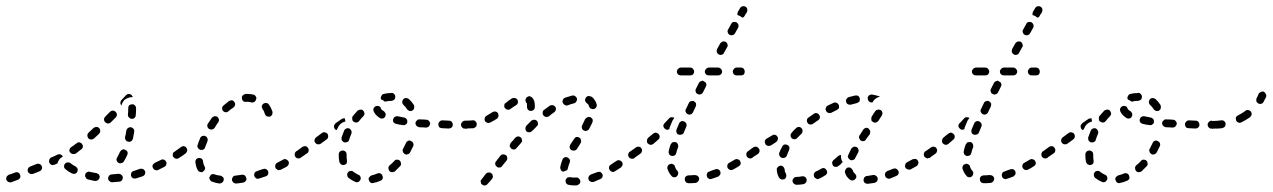

<svg xmlns="http://www.w3.org/2000/svg" viewBox="-32 -568 4050 611"><path d="M29 2Q31 0 32 -2Q33 -5 33 -7Q33 -9 32 -12Q30 -17 26 -19Q21 -21 16 -19Q4 -14 -4 -12Q-6 -11 -8 -9Q-10 -8 -11 -5Q-12 -3 -12 -1Q-13 2 -12 4Q-11 6 -9 8Q-8 10 -5 11Q-3 12 -1 12Q2 13 4 12Q12 9 25 4Q27 3 29 2ZM352 9Q354 8 356 6Q358 4 358 1Q359 -1 359 -4Q358 -9 354 -12Q350 -15 345 -15Q334 -14 324 -13Q322 -13 319 -12Q317 -11 315 -9Q314 -8 313 -5Q312 -3 312 -1Q312 5 316 8Q320 12 325 12Q336 11 348 10Q350 10 352 9ZM280 5Q284 2 285 -3Q286 -5 285 -8Q284 -10 283 -12Q282 -14 279 -15Q277 -17 275 -17Q265 -19 254 -21Q252 -22 250 -22Q247 -21 245 -20Q243 -19 241 -17Q240 -15 239 -12Q238 -7 241 -3Q243 2 248 3Q259 6 271 8Q276 8 280 5ZM429 -13Q431 -18 430 -23Q429 -25 427 -27Q426 -29 423 -30Q421 -31 419 -31Q416 -31 414 -31Q404 -27 394 -24Q389 -23 386 -18Q384 -14 385 -9Q386 -6 387 -4Q389 -3 391 -1Q393 0 396 0Q398 0 400 0Q411 -3 422 -7Q427 -9 429 -13ZM101 -30Q103 -34 101 -39Q99 -44 94 -46Q89 -48 84 -46L64 -38Q59 -36 57 -31Q55 -26 57 -21Q58 -19 60 -17Q62 -16 64 -15Q66 -14 69 -14Q71 -14 74 -15L94 -23Q99 -25 101 -30ZM207 -15Q212 -17 214 -21Q215 -24 215 -26Q216 -29 215 -31Q214 -33 212 -35Q211 -37 209 -38Q199 -43 192 -49Q188 -52 183 -51Q178 -51 175 -47Q173 -45 172 -42Q172 -40 172 -37Q172 -35 173 -33Q175 -31 177 -29Q185 -22 197 -16Q202 -14 207 -15ZM495 -40Q497 -42 497 -45Q498 -47 498 -49Q498 -52 496 -54Q494 -59 489 -60Q484 -62 480 -59Q470 -54 461 -50Q456 -47 454 -43Q452 -38 455 -33Q456 -31 458 -29Q459 -27 462 -27Q464 -26 467 -26Q469 -26 471 -27Q481 -32 491 -37Q493 -38 495 -40ZM137 -43Q135 -43 132 -43Q130 -44 128 -46Q126 -48 125 -50Q124 -52 124 -55Q124 -57 125 -60Q126 -62 127 -64Q129 -66 131 -67Q142 -71 151 -76Q155 -78 160 -77Q165 -75 168 -70Q168 -70 168 -70Q168 -70 168 -70Q167 -69 167 -69Q161 -66 157 -61Q153 -55 151 -49Q151 -48 151 -48Q146 -46 142 -44Q140 -43 137 -43ZM339 -58Q340 -53 345 -50Q347 -49 349 -48Q352 -48 354 -49Q357 -49 359 -51Q361 -52 362 -54Q368 -64 373 -75Q375 -79 374 -84Q372 -89 367 -91Q365 -92 362 -93Q360 -93 358 -92Q355 -91 353 -89Q352 -88 350 -85Q346 -76 341 -67Q338 -63 339 -58ZM543 -70Q545 -72 545 -75Q546 -77 545 -80Q545 -82 543 -84Q540 -88 535 -89Q530 -90 526 -87L523 -85Q521 -84 519 -82Q518 -80 518 -77Q517 -75 518 -72Q518 -70 520 -68Q523 -64 528 -63Q533 -62 537 -65L540 -67Q542 -68 543 -70ZM227 -93Q231 -96 232 -101Q232 -106 229 -110Q226 -114 221 -115Q216 -116 212 -112Q208 -110 205 -107Q200 -104 195 -100Q191 -98 189 -92Q188 -87 191 -83Q194 -79 199 -78Q204 -77 209 -79Q214 -83 219 -87Q223 -90 227 -93ZM368 -122Q371 -118 376 -117Q381 -116 385 -118Q389 -121 391 -126Q393 -137 395 -148Q396 -154 393 -158Q390 -162 385 -163Q382 -163 380 -163Q378 -162 376 -161Q373 -159 372 -157Q371 -155 370 -153Q369 -142 366 -132Q365 -127 368 -122ZM287 -151Q287 -156 284 -160Q280 -164 275 -164Q270 -164 266 -161Q258 -153 250 -146Q246 -142 246 -137Q246 -132 249 -128Q253 -124 258 -124Q263 -124 267 -127Q275 -135 283 -142Q287 -146 287 -151ZM340 -203Q340 -208 336 -212Q332 -216 327 -216Q322 -216 318 -212L303 -197Q299 -193 299 -188Q299 -183 303 -179Q307 -175 312 -175Q317 -175 321 -179L336 -194Q340 -198 340 -203ZM375 -203Q375 -197 379 -194Q382 -190 387 -190Q393 -189 396 -193Q400 -196 400 -202Q401 -211 401 -220V-224Q401 -226 400 -229Q399 -231 397 -233Q395 -235 393 -236Q391 -236 388 -236Q383 -236 379 -233Q376 -229 376 -224V-220Q376 -211 375 -203ZM352 -245Q352 -247 354 -249L369 -265Q373 -269 378 -269Q383 -269 387 -265Q388 -264 389 -262Q390 -261 391 -259Q389 -259 388 -259Q381 -259 375 -256Q368 -254 363 -249Q358 -243 356 -237Q355 -234 354 -232Q353 -234 352 -236Q351 -238 351 -240Q351 -243 352 -245Z M750 8Q753 4 752 -1Q751 -4 750 -6Q749 -8 747 -10Q745 -11 742 -12Q740 -12 738 -12Q727 -10 717 -9Q712 -9 709 -5Q706 0 706 5Q706 7 708 9Q709 12 711 13Q713 15 715 15Q717 16 720 16Q731 15 742 13Q747 12 750 8ZM675 13Q679 10 680 5Q680 3 680 0Q679 -2 678 -4Q676 -6 674 -7Q672 -9 669 -9Q659 -10 651 -13Q646 -15 641 -13Q637 -10 635 -5Q634 -3 634 -1Q635 2 636 4Q637 6 639 8Q641 10 643 10Q653 14 666 16Q671 16 675 13ZM818 -9Q820 -11 821 -13Q822 -16 822 -18Q822 -21 821 -23Q819 -28 814 -30Q810 -32 805 -30Q795 -27 785 -23Q783 -23 781 -21Q779 -20 778 -17Q777 -15 777 -13Q777 -10 777 -8Q779 -3 784 0Q788 2 793 0Q803 -3 814 -7Q816 -8 818 -9ZM600 -23Q602 -22 604 -21Q607 -20 609 -20Q612 -20 614 -22Q618 -24 620 -29Q622 -34 619 -38Q615 -46 614 -54Q614 -57 613 -59Q612 -61 610 -63Q608 -64 605 -65Q603 -66 601 -65Q598 -65 596 -64Q594 -63 592 -61Q591 -59 590 -56Q589 -54 590 -51Q591 -39 597 -27Q598 -25 600 -23ZM887 -46Q888 -51 886 -55Q884 -57 882 -59Q881 -60 878 -61Q876 -62 873 -62Q871 -61 869 -60Q860 -55 850 -50Q846 -48 844 -43Q843 -38 845 -33Q846 -31 848 -30Q850 -28 852 -27Q855 -26 857 -27Q860 -27 862 -28Q871 -33 881 -38Q885 -41 887 -46ZM931 -75Q932 -80 929 -84Q928 -86 926 -88Q924 -89 921 -89Q919 -90 916 -89Q914 -89 912 -87H911Q907 -84 906 -79Q905 -73 908 -69Q909 -67 911 -66Q913 -64 916 -64Q918 -64 921 -64Q923 -65 925 -66L926 -67Q930 -70 931 -75ZM564 -89Q564 -94 561 -98Q560 -100 558 -101Q555 -102 553 -103Q550 -103 548 -102Q546 -102 544 -100Q535 -94 526 -87Q522 -84 521 -79Q520 -74 523 -70Q524 -68 526 -66Q528 -65 531 -65Q533 -64 536 -65Q538 -65 540 -67Q550 -73 559 -80Q563 -84 564 -89ZM596 -102Q597 -100 598 -97Q599 -95 601 -94Q603 -92 605 -91Q608 -91 610 -91Q613 -91 615 -92Q617 -93 619 -95Q620 -97 621 -100Q624 -109 628 -118Q630 -123 628 -128Q626 -133 621 -135Q619 -136 616 -136Q614 -136 611 -135Q609 -134 607 -132Q605 -130 605 -128Q600 -117 597 -107Q596 -105 596 -102ZM628 -171Q627 -168 628 -166Q628 -163 630 -161Q631 -159 633 -158Q638 -155 643 -156Q648 -157 651 -161Q656 -170 662 -178Q665 -182 665 -187Q664 -192 660 -196Q658 -197 656 -198Q653 -198 651 -198Q648 -198 646 -196Q644 -195 642 -193Q636 -184 630 -175Q628 -173 628 -171ZM820 -239Q818 -240 816 -240Q813 -241 811 -240Q808 -239 806 -238Q802 -235 801 -230Q801 -225 804 -220Q809 -214 811 -205Q812 -203 813 -201Q815 -199 817 -198Q819 -197 822 -197Q824 -196 827 -197Q831 -198 834 -203Q836 -208 835 -213Q831 -225 824 -235Q822 -237 820 -239ZM675 -224Q674 -219 678 -215Q681 -211 686 -211Q691 -210 695 -214Q703 -221 711 -226Q715 -229 716 -234Q717 -239 714 -243Q711 -248 706 -249Q701 -249 696 -246Q688 -240 679 -232Q675 -229 675 -224ZM749 -269Q744 -268 740 -264Q737 -260 738 -255Q738 -250 742 -246Q746 -243 752 -244Q754 -244 757 -244Q762 -244 768 -242Q773 -241 778 -244Q782 -247 783 -252Q784 -254 784 -257Q783 -259 782 -261Q781 -263 779 -265Q777 -266 774 -267Q765 -269 757 -269Q753 -269 749 -269Z M1186 0Q1187 -5 1185 -9Q1184 -12 1183 -13Q1181 -15 1179 -16Q1176 -17 1174 -17Q1171 -17 1169 -16Q1160 -12 1151 -10Q1149 -9 1147 -8Q1145 -6 1143 -4Q1142 -2 1141 0Q1141 3 1142 5Q1143 10 1147 13Q1152 16 1157 14Q1168 12 1179 7Q1184 5 1186 0ZM1103 12Q1106 12 1108 11Q1111 10 1112 8Q1114 6 1115 4Q1116 2 1116 -1Q1116 -3 1115 -6Q1114 -8 1112 -10Q1110 -12 1108 -12Q1100 -16 1093 -21Q1091 -23 1089 -24Q1087 -24 1084 -24Q1082 -24 1079 -23Q1077 -22 1076 -20Q1072 -16 1073 -11Q1073 -6 1077 -2Q1087 6 1099 11Q1101 12 1103 12ZM1244 -43Q1244 -45 1244 -48Q1244 -50 1243 -53Q1242 -55 1240 -57Q1237 -60 1231 -60Q1226 -60 1223 -56Q1216 -48 1208 -42Q1207 -40 1205 -38Q1204 -36 1204 -33Q1204 -31 1205 -28Q1206 -26 1207 -24Q1209 -22 1211 -21Q1213 -20 1216 -20Q1218 -20 1221 -21Q1223 -21 1225 -23Q1233 -31 1241 -39Q1243 -41 1244 -43ZM1048 -53Q1048 -51 1050 -49Q1051 -47 1053 -45Q1055 -44 1058 -43Q1060 -43 1063 -43Q1068 -44 1071 -48Q1073 -53 1072 -58Q1071 -64 1071 -71Q1071 -74 1071 -76Q1071 -82 1068 -85Q1064 -89 1059 -89Q1054 -89 1050 -86Q1046 -82 1046 -77Q1046 -74 1046 -71Q1046 -62 1048 -53ZM949 -84Q950 -86 950 -88Q951 -91 950 -93Q950 -95 948 -97Q945 -102 940 -103Q935 -103 931 -101L912 -87Q910 -86 908 -84Q907 -82 907 -79Q906 -77 907 -74Q907 -72 909 -70Q912 -66 917 -65Q922 -64 926 -67L945 -80Q947 -81 949 -84ZM1284 -108Q1284 -110 1283 -113Q1282 -115 1280 -117Q1279 -118 1276 -119Q1272 -122 1267 -120Q1262 -118 1260 -113Q1256 -104 1251 -95Q1248 -91 1250 -86Q1251 -81 1256 -78Q1260 -75 1265 -77Q1270 -78 1273 -83Q1278 -93 1283 -103Q1284 -105 1284 -108ZM1011 -128Q1012 -130 1012 -132Q1013 -135 1012 -137Q1012 -140 1010 -142Q1009 -144 1007 -145Q1005 -146 1002 -147Q1000 -147 997 -147Q995 -146 993 -145L974 -131Q970 -128 969 -123Q968 -118 971 -114Q973 -112 975 -110Q977 -109 979 -109Q982 -108 984 -109Q987 -109 989 -111L1007 -124Q1009 -126 1011 -128ZM1056 -121Q1059 -117 1063 -115Q1068 -114 1073 -116Q1078 -118 1079 -123Q1082 -133 1086 -142Q1088 -147 1086 -152Q1084 -156 1080 -159Q1075 -161 1070 -159Q1065 -157 1063 -152Q1059 -142 1055 -131Q1054 -126 1056 -121ZM1050 -172Q1055 -177 1062 -180Q1065 -181 1067 -181Q1067 -184 1066 -187Q1066 -189 1066 -191Q1063 -192 1060 -191Q1057 -191 1055 -189L1036 -176Q1034 -174 1033 -172Q1031 -170 1031 -168Q1031 -165 1031 -163Q1032 -160 1033 -158Q1034 -157 1036 -155Q1038 -154 1039 -154Q1041 -157 1043 -161Q1045 -167 1050 -172ZM1459 -162Q1462 -166 1462 -171Q1463 -173 1462 -176Q1461 -178 1459 -180Q1457 -182 1455 -183Q1453 -183 1450 -183L1448 -184Q1443 -184 1439 -180Q1435 -176 1435 -171Q1435 -169 1436 -166Q1437 -164 1439 -162Q1441 -160 1443 -159Q1445 -159 1448 -159L1450 -158Q1455 -158 1459 -162ZM1405 -162Q1409 -166 1409 -171Q1409 -176 1406 -180Q1402 -184 1397 -184L1376 -185Q1370 -185 1367 -181Q1363 -178 1363 -172Q1363 -167 1366 -163Q1370 -160 1375 -160L1396 -159Q1401 -159 1405 -162ZM1328 -163Q1330 -163 1332 -165Q1334 -167 1335 -169Q1336 -171 1337 -174Q1337 -179 1333 -183Q1330 -187 1325 -187Q1314 -188 1304 -188Q1299 -189 1295 -185Q1291 -182 1290 -177Q1290 -174 1291 -172Q1292 -170 1293 -168Q1295 -166 1297 -165Q1299 -164 1302 -163Q1312 -163 1323 -162Q1326 -162 1328 -163ZM1255 -170Q1257 -170 1259 -172Q1261 -173 1263 -175Q1264 -177 1264 -180Q1265 -185 1262 -189Q1259 -193 1254 -194Q1243 -196 1234 -198Q1229 -199 1224 -196Q1220 -193 1219 -188Q1218 -186 1219 -184Q1219 -181 1220 -179Q1222 -177 1224 -176Q1226 -174 1228 -174Q1238 -171 1250 -170Q1252 -169 1255 -170ZM1089 -189Q1089 -184 1093 -181Q1097 -178 1103 -178Q1108 -179 1111 -183Q1117 -191 1124 -198Q1128 -202 1128 -207Q1127 -212 1124 -216Q1120 -220 1115 -219Q1110 -219 1106 -216Q1098 -207 1091 -199Q1088 -195 1089 -189ZM1186 -191Q1191 -192 1193 -196Q1195 -198 1195 -201Q1196 -203 1195 -206Q1195 -208 1193 -210Q1192 -212 1190 -214Q1182 -218 1180 -223Q1179 -226 1178 -228Q1176 -229 1174 -230Q1171 -231 1169 -231Q1166 -231 1164 -230Q1159 -228 1157 -223Q1155 -219 1157 -214Q1162 -202 1176 -193Q1180 -190 1186 -191ZM1260 -256Q1255 -256 1251 -252Q1250 -250 1249 -248Q1248 -246 1248 -243Q1248 -241 1249 -238Q1250 -236 1252 -234Q1258 -229 1263 -221Q1265 -218 1267 -217Q1268 -216 1271 -215Q1273 -214 1276 -215Q1278 -215 1280 -216Q1285 -219 1286 -224Q1287 -229 1285 -234Q1278 -245 1269 -253Q1265 -256 1260 -256ZM1182 -263Q1184 -268 1189 -269Q1200 -272 1213 -272Q1216 -273 1218 -272Q1220 -271 1222 -269Q1224 -267 1225 -265Q1226 -263 1226 -260Q1226 -255 1223 -251Q1219 -248 1214 -247Q1203 -247 1196 -245Q1195 -245 1194 -245Q1193 -245 1192 -245Q1188 -249 1182 -251Q1182 -251 1181 -251Q1181 -252 1181 -253Q1181 -253 1180 -254Q1179 -259 1182 -263Z M1536 -3Q1537 -6 1536 -8Q1536 -11 1535 -13Q1534 -15 1532 -16Q1530 -18 1528 -19Q1525 -19 1523 -19Q1520 -19 1518 -18Q1516 -17 1514 -15Q1507 -5 1501 2Q1499 4 1498 6Q1497 8 1498 11Q1498 13 1499 16Q1500 18 1502 19Q1506 23 1511 22Q1516 22 1519 18Q1526 11 1534 1Q1535 -1 1536 -3ZM1803 22Q1808 21 1812 17Q1815 14 1815 8Q1814 6 1813 4Q1812 1 1810 0Q1808 -2 1806 -3Q1804 -3 1801 -3Q1797 -3 1792 -3Q1788 -3 1784 -4Q1782 -5 1779 -4Q1777 -4 1774 -3Q1772 -2 1771 0Q1769 2 1768 4Q1767 9 1769 14Q1772 19 1777 20Q1785 22 1793 22Q1798 22 1803 22ZM1882 0Q1884 -2 1885 -4Q1886 -7 1886 -9Q1886 -12 1885 -14Q1882 -19 1878 -21Q1873 -22 1868 -20Q1858 -16 1849 -13Q1844 -11 1842 -7Q1839 -2 1841 3Q1842 5 1843 7Q1845 9 1847 10Q1849 11 1852 11Q1854 12 1857 11Q1867 7 1878 2Q1880 1 1882 0ZM1947 -39Q1949 -41 1949 -43Q1950 -46 1949 -48Q1949 -51 1947 -53Q1944 -57 1939 -58Q1934 -59 1930 -56Q1920 -50 1912 -44Q1910 -43 1908 -41Q1907 -39 1906 -36Q1906 -34 1906 -32Q1907 -29 1908 -27Q1911 -23 1916 -21Q1921 -20 1925 -23Q1934 -29 1944 -35Q1946 -37 1947 -39ZM1753 -27Q1750 -32 1751 -37Q1753 -48 1758 -60Q1759 -64 1764 -67Q1769 -69 1774 -67Q1776 -66 1778 -64Q1780 -63 1781 -60Q1782 -58 1782 -56Q1782 -53 1781 -51Q1777 -41 1775 -32Q1775 -30 1774 -29Q1773 -27 1772 -26Q1768 -25 1764 -23Q1763 -22 1762 -22Q1762 -22 1761 -22Q1761 -22 1760 -22Q1755 -23 1753 -27ZM1582 -61Q1583 -63 1582 -66Q1582 -68 1581 -71Q1580 -73 1578 -74Q1574 -77 1568 -77Q1563 -76 1560 -72L1547 -55Q1543 -51 1544 -46Q1544 -41 1549 -38Q1550 -36 1553 -35Q1555 -35 1558 -35Q1560 -35 1562 -36Q1565 -38 1566 -40L1580 -57Q1581 -59 1582 -61ZM1993 -70Q1994 -72 1994 -75Q1995 -77 1994 -80Q1994 -82 1992 -84Q1989 -88 1984 -89Q1979 -90 1975 -87L1972 -85Q1970 -84 1969 -82Q1968 -80 1967 -77Q1967 -75 1967 -73Q1968 -70 1969 -68Q1972 -64 1977 -63Q1983 -62 1987 -65L1989 -67Q1991 -68 1993 -70ZM1781 -98Q1782 -93 1787 -90Q1789 -89 1791 -89Q1794 -88 1796 -89Q1799 -89 1801 -91Q1803 -92 1804 -94L1816 -113Q1818 -117 1817 -122Q1816 -127 1812 -130Q1810 -131 1807 -132Q1805 -132 1802 -132Q1800 -131 1798 -130Q1796 -128 1795 -126L1783 -108Q1780 -103 1781 -98ZM1629 -117Q1630 -120 1629 -122Q1629 -125 1628 -127Q1627 -129 1625 -131Q1621 -134 1616 -134Q1611 -133 1607 -129Q1601 -121 1593 -113Q1592 -111 1591 -108Q1590 -106 1590 -104Q1590 -101 1592 -99Q1593 -97 1595 -95Q1599 -92 1604 -92Q1609 -93 1612 -97Q1619 -105 1626 -113Q1628 -115 1629 -117ZM1680 -174Q1680 -180 1677 -183Q1673 -187 1668 -187Q1663 -187 1659 -184Q1651 -176 1643 -168Q1640 -164 1640 -159Q1640 -154 1643 -150Q1647 -147 1652 -147Q1657 -147 1661 -151Q1669 -158 1676 -166Q1680 -169 1680 -174ZM1820 -160Q1821 -155 1826 -153Q1830 -150 1835 -152Q1840 -153 1843 -158Q1849 -169 1853 -178Q1855 -183 1854 -188Q1852 -192 1847 -195Q1842 -197 1838 -195Q1833 -193 1830 -189Q1826 -180 1821 -170Q1818 -165 1820 -160ZM1479 -162Q1481 -163 1483 -165Q1484 -167 1485 -170Q1485 -172 1485 -175Q1484 -180 1480 -183Q1476 -186 1471 -185Q1461 -184 1450 -184Q1445 -184 1441 -180Q1438 -176 1438 -171Q1438 -166 1441 -162Q1445 -159 1450 -159Q1462 -159 1475 -160Q1477 -161 1479 -162ZM1552 -193Q1554 -195 1554 -198Q1555 -200 1554 -203Q1554 -205 1553 -207Q1550 -212 1545 -213Q1540 -214 1535 -211Q1526 -205 1517 -200Q1515 -199 1513 -197Q1511 -195 1511 -193Q1510 -191 1510 -188Q1510 -186 1511 -183Q1514 -179 1519 -177Q1524 -176 1528 -178Q1538 -183 1549 -190Q1551 -191 1552 -193ZM1737 -219Q1738 -224 1735 -228Q1734 -230 1732 -231Q1730 -233 1727 -233Q1725 -234 1722 -233Q1720 -233 1718 -232Q1709 -225 1699 -218Q1695 -215 1695 -210Q1694 -205 1697 -201Q1700 -197 1705 -196Q1710 -195 1715 -198Q1723 -205 1732 -211Q1736 -214 1737 -219ZM1645 -233Q1645 -230 1645 -228Q1645 -223 1648 -219Q1652 -215 1657 -215Q1662 -215 1666 -218Q1670 -222 1670 -227Q1670 -230 1670 -233Q1670 -248 1662 -257Q1660 -259 1658 -260Q1656 -261 1653 -262Q1651 -262 1649 -261Q1646 -260 1644 -258Q1641 -255 1640 -250Q1640 -245 1643 -241Q1644 -240 1645 -238Q1645 -236 1645 -233ZM1616 -241Q1617 -246 1615 -250Q1612 -255 1607 -256Q1602 -257 1597 -255Q1589 -250 1578 -241Q1576 -240 1574 -238Q1573 -236 1573 -233Q1572 -231 1573 -228Q1573 -226 1575 -224Q1578 -220 1583 -219Q1588 -218 1592 -221Q1603 -229 1610 -233Q1615 -236 1616 -241ZM1847 -223Q1852 -220 1857 -221Q1859 -221 1861 -222Q1863 -224 1865 -226Q1866 -228 1867 -230Q1867 -233 1867 -235Q1865 -244 1860 -250Q1856 -257 1849 -261Q1846 -262 1844 -262Q1842 -263 1839 -262Q1837 -262 1835 -260Q1833 -259 1832 -256Q1829 -252 1830 -247Q1832 -242 1836 -239Q1841 -236 1842 -231Q1843 -226 1847 -223ZM1799 -241Q1801 -243 1802 -245Q1803 -247 1804 -249Q1804 -252 1804 -254Q1803 -259 1798 -262Q1794 -265 1789 -264Q1778 -261 1766 -257Q1761 -255 1759 -250Q1757 -245 1759 -241Q1761 -236 1765 -234Q1770 -231 1775 -233Q1785 -237 1794 -239Q1797 -240 1799 -241Z M2182 14Q2187 13 2190 9Q2193 5 2193 0Q2192 -2 2191 -5Q2190 -7 2188 -8Q2186 -10 2184 -10Q2181 -11 2179 -11Q2171 -10 2164 -10Q2162 -10 2160 -10Q2155 -10 2151 -7Q2147 -3 2147 2Q2147 4 2148 7Q2149 9 2150 11Q2152 13 2154 14Q2157 15 2159 15Q2162 15 2164 15Q2173 15 2182 14ZM2257 -9Q2259 -11 2260 -13Q2261 -15 2261 -18Q2261 -20 2260 -23Q2258 -27 2254 -29Q2249 -31 2244 -29Q2234 -26 2225 -22Q2220 -21 2218 -16Q2216 -11 2218 -6Q2218 -4 2220 -2Q2222 0 2224 1Q2226 2 2229 2Q2231 2 2233 1Q2243 -2 2253 -6Q2256 -7 2257 -9ZM2113 -4Q2118 -3 2122 -7Q2124 -9 2125 -11Q2126 -13 2126 -16Q2127 -18 2126 -20Q2125 -23 2123 -25Q2118 -30 2116 -38Q2115 -43 2110 -45Q2106 -48 2101 -46Q2098 -45 2096 -44Q2094 -42 2093 -40Q2092 -38 2092 -36Q2091 -33 2092 -31Q2096 -18 2105 -8Q2108 -4 2113 -4ZM2325 -46Q2326 -51 2323 -56Q2322 -58 2320 -59Q2318 -61 2316 -61Q2313 -62 2311 -62Q2309 -61 2306 -60Q2298 -55 2289 -50Q2284 -48 2283 -43Q2281 -38 2284 -33Q2285 -31 2287 -30Q2289 -28 2291 -27Q2293 -27 2296 -27Q2298 -27 2300 -28Q2310 -33 2319 -39Q2323 -41 2325 -46ZM2367 -70Q2368 -72 2368 -75Q2369 -77 2368 -80Q2368 -82 2366 -84Q2363 -88 2358 -89Q2353 -90 2349 -87H2348Q2346 -85 2345 -83Q2344 -81 2343 -79Q2343 -76 2343 -74Q2344 -71 2345 -69Q2348 -65 2353 -64Q2358 -63 2363 -66V-67Q2365 -68 2367 -70ZM2011 -87Q2012 -92 2009 -96Q2006 -101 2001 -101Q1996 -102 1992 -99Q1983 -93 1975 -87Q1971 -84 1970 -79Q1969 -74 1972 -70Q1975 -66 1980 -65Q1985 -64 1989 -67Q1998 -73 2006 -79Q2010 -82 2011 -87ZM2097 -78Q2100 -73 2105 -72Q2107 -71 2110 -72Q2112 -72 2114 -73Q2116 -74 2118 -76Q2119 -78 2120 -81Q2122 -90 2126 -100Q2127 -105 2125 -109Q2123 -114 2118 -116Q2116 -116 2113 -116Q2111 -116 2108 -115Q2106 -114 2105 -112Q2103 -110 2102 -108Q2098 -97 2096 -87Q2095 -82 2097 -78ZM2067 -132Q2068 -137 2064 -141Q2063 -143 2060 -144Q2058 -145 2056 -146Q2053 -146 2051 -145Q2049 -144 2047 -143Q2039 -136 2031 -130Q2027 -126 2027 -121Q2026 -116 2029 -112Q2033 -108 2038 -107Q2043 -107 2047 -110Q2055 -117 2063 -124Q2067 -127 2067 -132ZM2120 -151Q2120 -149 2121 -146Q2122 -144 2123 -142Q2125 -141 2127 -140Q2132 -138 2137 -140Q2142 -141 2144 -146Q2148 -155 2152 -165Q2154 -170 2152 -175Q2150 -179 2146 -181Q2141 -184 2136 -182Q2131 -180 2129 -175Q2125 -165 2121 -156Q2120 -154 2120 -151ZM2114 -193Q2110 -195 2105 -195Q2100 -195 2097 -191Q2090 -184 2083 -176Q2081 -175 2080 -172Q2079 -170 2079 -168Q2079 -165 2080 -163Q2081 -161 2083 -159Q2086 -156 2090 -155Q2094 -155 2098 -157Q2098 -161 2100 -165Q2104 -174 2108 -184Q2111 -189 2114 -193ZM2150 -212Q2152 -207 2156 -205Q2161 -202 2166 -204Q2171 -206 2173 -210L2182 -229Q2184 -234 2183 -239Q2181 -243 2176 -246Q2172 -248 2167 -246Q2162 -245 2160 -240L2151 -221Q2148 -217 2150 -212ZM2182 -276Q2183 -271 2188 -269Q2190 -268 2193 -267Q2195 -267 2198 -268Q2200 -269 2202 -270Q2204 -272 2205 -274L2214 -292Q2216 -296 2216 -300Q2215 -304 2212 -307Q2212 -307 2211 -307Q2208 -309 2205 -311Q2203 -311 2202 -311Q2201 -310 2200 -310Q2197 -309 2195 -308Q2193 -306 2192 -304L2183 -286Q2180 -281 2182 -276ZM2173 -331Q2177 -335 2177 -340Q2177 -345 2173 -349Q2170 -353 2164 -353H2135Q2130 -353 2126 -349Q2122 -345 2122 -340Q2122 -335 2126 -331Q2130 -328 2135 -328H2164Q2170 -328 2173 -331ZM2262 -331Q2266 -335 2266 -340Q2266 -345 2262 -349Q2258 -353 2253 -353H2224Q2219 -353 2215 -349Q2211 -345 2211 -340Q2211 -335 2215 -331Q2219 -328 2224 -328H2253Q2258 -328 2262 -331ZM2335 -331Q2338 -335 2338 -340Q2338 -345 2335 -349Q2331 -353 2326 -353H2312Q2307 -353 2304 -349Q2300 -345 2300 -340Q2300 -335 2304 -331Q2307 -328 2312 -328H2326Q2331 -328 2335 -331ZM2249 -402Q2251 -397 2255 -395Q2260 -392 2265 -394Q2270 -395 2272 -400L2282 -418Q2285 -422 2283 -427Q2282 -432 2277 -435Q2273 -437 2268 -436Q2263 -434 2260 -430L2250 -412Q2248 -407 2249 -402ZM2284 -465Q2285 -460 2290 -457Q2294 -455 2299 -456Q2304 -457 2307 -462L2317 -480Q2319 -484 2318 -489Q2316 -494 2312 -497Q2307 -499 2302 -498Q2297 -497 2295 -492L2285 -474Q2282 -470 2284 -465ZM2316 -530 2323 -542Q2324 -544 2326 -546Q2328 -547 2331 -548Q2333 -549 2336 -548Q2338 -548 2340 -547Q2345 -544 2346 -539Q2347 -534 2345 -530L2342 -524Q2342 -524 2342 -524Q2341 -524 2341 -524L2338 -518Q2337 -516 2335 -514Q2333 -512 2330 -512Q2330 -512 2330 -512Q2330 -512 2330 -512Q2327 -514 2323 -517Q2319 -519 2315 -520Q2314 -522 2315 -525Q2315 -528 2316 -530Z M2533 12Q2536 8 2535 3Q2535 1 2533 -1Q2532 -4 2530 -5Q2528 -6 2525 -7Q2523 -7 2521 -7Q2511 -5 2503 -5Q2497 -5 2494 -1Q2490 2 2490 8Q2490 10 2491 12Q2492 15 2494 16Q2496 18 2498 19Q2501 20 2503 20Q2514 20 2525 18Q2530 17 2533 12ZM2755 12Q2757 11 2759 9Q2760 7 2761 4Q2761 2 2761 -1Q2760 -6 2755 -9Q2751 -12 2746 -11Q2736 -9 2728 -8Q2725 -8 2723 -7Q2721 -6 2719 -4Q2717 -2 2717 0Q2716 3 2716 5Q2716 10 2720 14Q2724 17 2729 17Q2739 16 2751 14Q2753 13 2755 12ZM2673 4Q2677 7 2682 6Q2687 6 2690 1Q2692 0 2693 -3Q2693 -5 2693 -8Q2693 -10 2691 -12Q2690 -15 2688 -16Q2683 -20 2682 -26Q2681 -28 2679 -30Q2678 -32 2676 -33Q2674 -35 2671 -35Q2669 -35 2666 -35Q2661 -33 2659 -29Q2656 -24 2657 -19Q2659 -12 2663 -6Q2667 -1 2673 4ZM2451 1Q2453 2 2455 3Q2457 4 2460 3Q2462 3 2465 2Q2469 -1 2470 -6Q2471 -11 2469 -16Q2465 -21 2465 -29Q2464 -34 2460 -38Q2457 -41 2451 -41Q2449 -40 2447 -39Q2444 -38 2443 -36Q2441 -34 2440 -32Q2440 -30 2440 -27Q2441 -13 2447 -3Q2449 0 2451 1ZM2600 -17Q2601 -22 2598 -27Q2596 -31 2591 -33Q2586 -34 2581 -31Q2573 -26 2564 -22Q2560 -20 2558 -15Q2557 -10 2559 -5Q2560 -3 2562 -2Q2564 0 2566 1Q2568 2 2571 2Q2573 1 2576 0Q2585 -4 2594 -10Q2598 -12 2600 -17ZM2827 -14Q2829 -19 2827 -24Q2826 -26 2824 -28Q2822 -30 2820 -31Q2818 -32 2815 -32Q2813 -32 2810 -31Q2801 -27 2792 -24Q2790 -23 2788 -21Q2786 -20 2785 -17Q2784 -15 2784 -13Q2784 -10 2785 -8Q2786 -3 2791 -1Q2796 2 2801 0Q2810 -4 2820 -8Q2825 -10 2827 -14ZM2890 -47Q2892 -52 2889 -56Q2887 -61 2882 -62Q2877 -63 2872 -61Q2863 -56 2855 -52Q2853 -50 2851 -49Q2849 -47 2849 -44Q2848 -42 2848 -39Q2848 -37 2849 -35Q2852 -30 2857 -29Q2862 -27 2866 -29Q2875 -34 2884 -39Q2889 -42 2890 -47ZM2627 -37Q2622 -37 2619 -41Q2617 -43 2617 -46Q2616 -48 2616 -51Q2616 -53 2618 -55Q2619 -58 2621 -59Q2628 -65 2636 -72Q2637 -73 2640 -74Q2642 -75 2644 -75Q2644 -74 2644 -73Q2644 -65 2646 -59Q2648 -55 2650 -52Q2649 -51 2648 -51Q2645 -48 2642 -44Q2639 -42 2636 -40Q2632 -36 2627 -37ZM2667 -66Q2669 -62 2674 -59Q2676 -58 2679 -58Q2681 -58 2683 -59Q2686 -60 2688 -62Q2689 -63 2690 -66Q2694 -74 2699 -83Q2700 -85 2700 -87Q2701 -90 2700 -92Q2699 -95 2698 -97Q2696 -99 2694 -100Q2689 -102 2685 -101Q2680 -99 2677 -95Q2672 -85 2668 -76Q2665 -71 2667 -66ZM2933 -75Q2934 -80 2931 -84Q2930 -86 2928 -88Q2926 -89 2923 -89Q2921 -90 2918 -89Q2916 -89 2914 -87H2913Q2909 -84 2908 -79Q2907 -74 2910 -69Q2912 -67 2914 -66Q2916 -65 2918 -64Q2921 -64 2923 -65Q2926 -65 2928 -66V-67Q2932 -70 2933 -75ZM2369 -71 2380 -78Q2384 -81 2385 -86Q2386 -91 2383 -95Q2380 -100 2375 -101Q2370 -102 2365 -99L2354 -91L2349 -87Q2347 -86 2345 -84Q2344 -82 2344 -79Q2343 -77 2344 -74Q2344 -72 2346 -70Q2347 -68 2349 -66Q2351 -65 2354 -65Q2356 -64 2359 -65Q2361 -65 2363 -67ZM2449 -72Q2451 -67 2456 -66Q2460 -64 2465 -66Q2470 -68 2472 -73Q2475 -82 2479 -90Q2481 -95 2480 -100Q2478 -105 2473 -107Q2469 -109 2464 -108Q2459 -106 2457 -101Q2452 -92 2448 -82Q2446 -77 2449 -72ZM2443 -124Q2445 -129 2442 -133Q2439 -138 2434 -139Q2429 -140 2425 -137L2408 -127Q2403 -124 2402 -119Q2401 -114 2404 -109Q2405 -107 2407 -106Q2409 -104 2412 -104Q2414 -103 2416 -104Q2419 -104 2421 -105L2438 -116Q2442 -119 2443 -124ZM2702 -134Q2701 -131 2702 -129Q2702 -127 2704 -125Q2705 -122 2707 -121Q2711 -118 2717 -119Q2722 -120 2724 -125L2736 -141Q2737 -144 2737 -146Q2738 -148 2737 -151Q2737 -153 2735 -155Q2734 -157 2732 -159Q2728 -162 2723 -161Q2717 -159 2715 -155L2704 -138Q2702 -136 2702 -134ZM2484 -136Q2484 -131 2488 -128Q2492 -124 2497 -125Q2502 -125 2505 -129Q2512 -136 2519 -143Q2522 -146 2522 -152Q2522 -157 2519 -160Q2515 -164 2510 -164Q2505 -164 2501 -160Q2493 -153 2487 -145Q2483 -141 2484 -136ZM2536 -186Q2535 -181 2538 -177Q2541 -172 2546 -172Q2551 -171 2555 -174Q2563 -180 2571 -185Q2576 -188 2577 -193Q2578 -198 2575 -202Q2572 -207 2567 -208Q2562 -209 2558 -206Q2549 -200 2541 -194Q2536 -191 2536 -186ZM2741 -192Q2740 -190 2741 -187Q2741 -185 2742 -183Q2744 -181 2746 -180Q2750 -177 2755 -178Q2760 -179 2763 -183Q2769 -192 2774 -200Q2777 -205 2776 -210Q2775 -215 2770 -218Q2766 -220 2761 -219Q2756 -218 2753 -214Q2748 -206 2742 -197Q2741 -195 2741 -192ZM2598 -229Q2597 -227 2596 -224Q2595 -222 2595 -220Q2596 -217 2597 -215Q2599 -210 2604 -209Q2609 -207 2613 -209Q2622 -214 2631 -218Q2633 -219 2635 -221Q2637 -222 2638 -225Q2638 -227 2638 -230Q2638 -232 2637 -234Q2635 -239 2630 -241Q2625 -243 2621 -241Q2611 -236 2602 -232Q2600 -231 2598 -229ZM2665 -257Q2663 -255 2662 -253Q2660 -251 2660 -248Q2660 -246 2661 -243Q2662 -238 2667 -236Q2671 -234 2676 -235Q2686 -238 2695 -240Q2697 -241 2699 -242Q2701 -243 2703 -245Q2704 -248 2704 -250Q2705 -252 2704 -255Q2703 -260 2699 -263Q2694 -265 2689 -264Q2680 -262 2669 -259Q2667 -258 2665 -257ZM2735 -244Q2733 -245 2732 -247Q2730 -249 2730 -252Q2729 -254 2729 -257Q2730 -262 2734 -265Q2739 -268 2744 -267Q2755 -265 2765 -262Q2766 -261 2767 -261Q2768 -261 2768 -260Q2767 -260 2766 -260Q2759 -258 2753 -253Q2748 -249 2745 -243Q2744 -242 2744 -242Q2742 -242 2740 -242Q2737 -243 2735 -244Z M3121 14Q3126 13 3129 9Q3132 5 3132 0Q3131 -2 3130 -5Q3129 -7 3127 -8Q3125 -10 3123 -10Q3120 -11 3118 -11Q3110 -10 3103 -10Q3101 -10 3099 -10Q3094 -10 3090 -7Q3086 -3 3086 2Q3086 4 3087 7Q3088 9 3089 11Q3091 13 3093 14Q3096 15 3098 15Q3101 15 3103 15Q3112 15 3121 14ZM3196 -9Q3198 -11 3199 -13Q3200 -15 3200 -18Q3200 -20 3199 -23Q3197 -27 3193 -29Q3188 -31 3183 -29Q3173 -26 3164 -22Q3159 -21 3157 -16Q3155 -11 3157 -6Q3157 -4 3159 -2Q3161 0 3163 1Q3165 2 3168 2Q3170 2 3172 1Q3182 -2 3192 -6Q3195 -7 3196 -9ZM3052 -4Q3057 -3 3061 -7Q3063 -9 3064 -11Q3065 -13 3065 -16Q3066 -18 3065 -20Q3064 -23 3062 -25Q3057 -30 3055 -38Q3054 -43 3049 -45Q3045 -48 3040 -46Q3037 -45 3035 -44Q3033 -42 3032 -40Q3031 -38 3031 -36Q3030 -33 3031 -31Q3035 -18 3044 -8Q3047 -4 3052 -4ZM3264 -46Q3265 -51 3262 -56Q3261 -58 3259 -59Q3257 -61 3255 -61Q3252 -62 3250 -62Q3248 -61 3245 -60Q3237 -55 3228 -50Q3223 -48 3222 -43Q3220 -38 3223 -33Q3224 -31 3226 -30Q3228 -28 3230 -27Q3232 -27 3235 -27Q3237 -27 3239 -28Q3249 -33 3258 -39Q3262 -41 3264 -46ZM3306 -70Q3307 -72 3307 -75Q3308 -77 3307 -80Q3307 -82 3305 -84Q3302 -88 3297 -89Q3292 -90 3288 -87H3287Q3285 -85 3284 -83Q3283 -81 3282 -79Q3282 -76 3282 -74Q3283 -71 3284 -69Q3287 -65 3292 -64Q3297 -63 3302 -66V-67Q3304 -68 3306 -70ZM2950 -87Q2951 -92 2948 -96Q2945 -101 2940 -101Q2935 -102 2931 -99Q2922 -93 2914 -87Q2910 -84 2909 -79Q2908 -74 2911 -70Q2914 -66 2919 -65Q2924 -64 2928 -67Q2937 -73 2945 -79Q2949 -82 2950 -87ZM3036 -78Q3039 -73 3044 -72Q3046 -71 3049 -72Q3051 -72 3053 -73Q3055 -74 3057 -76Q3058 -78 3059 -81Q3061 -90 3065 -100Q3066 -105 3064 -109Q3062 -114 3057 -116Q3055 -116 3052 -116Q3050 -116 3047 -115Q3045 -114 3044 -112Q3042 -110 3041 -108Q3037 -97 3035 -87Q3034 -82 3036 -78ZM3006 -132Q3007 -137 3003 -141Q3002 -143 2999 -144Q2997 -145 2995 -146Q2992 -146 2990 -145Q2988 -144 2986 -143Q2978 -136 2970 -130Q2966 -126 2966 -121Q2965 -116 2968 -112Q2972 -108 2977 -107Q2982 -107 2986 -110Q2994 -117 3002 -124Q3006 -127 3006 -132ZM3059 -151Q3059 -149 3060 -146Q3061 -144 3062 -142Q3064 -141 3066 -140Q3071 -138 3076 -140Q3081 -141 3083 -146Q3087 -155 3091 -165Q3093 -170 3091 -175Q3089 -179 3085 -181Q3080 -184 3075 -182Q3070 -180 3068 -175Q3064 -165 3060 -156Q3059 -154 3059 -151ZM3053 -193Q3049 -195 3044 -195Q3039 -195 3036 -191Q3029 -184 3022 -176Q3020 -175 3019 -172Q3018 -170 3018 -168Q3018 -165 3019 -163Q3020 -161 3022 -159Q3025 -156 3029 -155Q3033 -155 3037 -157Q3037 -161 3039 -165Q3043 -174 3047 -184Q3050 -189 3053 -193ZM3089 -212Q3091 -207 3095 -205Q3100 -202 3105 -204Q3110 -206 3112 -210L3121 -229Q3123 -234 3122 -239Q3120 -243 3115 -246Q3111 -248 3106 -246Q3101 -245 3099 -240L3090 -221Q3087 -217 3089 -212ZM3121 -276Q3122 -271 3127 -269Q3129 -268 3132 -267Q3134 -267 3137 -268Q3139 -269 3141 -270Q3143 -272 3144 -274L3153 -292Q3155 -296 3155 -300Q3154 -304 3151 -307Q3151 -307 3150 -307Q3147 -309 3144 -311Q3142 -311 3141 -311Q3140 -310 3139 -310Q3136 -309 3134 -308Q3132 -306 3131 -304L3122 -286Q3119 -281 3121 -276ZM3112 -331Q3116 -335 3116 -340Q3116 -345 3112 -349Q3109 -353 3103 -353H3074Q3069 -353 3065 -349Q3061 -345 3061 -340Q3061 -335 3065 -331Q3069 -328 3074 -328H3103Q3109 -328 3112 -331ZM3201 -331Q3205 -335 3205 -340Q3205 -345 3201 -349Q3197 -353 3192 -353H3163Q3158 -353 3154 -349Q3150 -345 3150 -340Q3150 -335 3154 -331Q3158 -328 3163 -328H3192Q3197 -328 3201 -331ZM3274 -331Q3277 -335 3277 -340Q3277 -345 3274 -349Q3270 -353 3265 -353H3251Q3246 -353 3243 -349Q3239 -345 3239 -340Q3239 -335 3243 -331Q3246 -328 3251 -328H3265Q3270 -328 3274 -331ZM3188 -402Q3190 -397 3194 -395Q3199 -392 3204 -394Q3209 -395 3211 -400L3221 -418Q3224 -422 3222 -427Q3221 -432 3216 -435Q3212 -437 3207 -436Q3202 -434 3199 -430L3189 -412Q3187 -407 3188 -402ZM3223 -465Q3224 -460 3229 -457Q3233 -455 3238 -456Q3243 -457 3246 -462L3256 -480Q3258 -484 3257 -489Q3255 -494 3251 -497Q3246 -499 3241 -498Q3236 -497 3234 -492L3224 -474Q3221 -470 3223 -465ZM3255 -530 3262 -542Q3263 -544 3265 -546Q3267 -547 3270 -548Q3272 -549 3275 -548Q3277 -548 3279 -547Q3284 -544 3285 -539Q3286 -534 3284 -530L3281 -524Q3281 -524 3281 -524Q3280 -524 3280 -524L3277 -518Q3276 -516 3274 -514Q3272 -512 3269 -512Q3269 -512 3269 -512Q3269 -512 3269 -512Q3266 -514 3262 -517Q3258 -519 3254 -520Q3253 -522 3254 -525Q3254 -528 3255 -530Z M3562 0Q3563 -5 3561 -9Q3560 -12 3559 -13Q3557 -15 3555 -16Q3552 -17 3550 -17Q3547 -17 3545 -16Q3536 -12 3527 -10Q3525 -9 3523 -8Q3521 -6 3519 -4Q3518 -2 3517 0Q3517 3 3518 5Q3519 10 3523 13Q3528 16 3533 14Q3544 12 3555 7Q3560 5 3562 0ZM3479 12Q3482 12 3484 11Q3487 10 3488 8Q3490 6 3491 4Q3492 2 3492 -1Q3492 -3 3491 -6Q3490 -8 3488 -10Q3486 -12 3484 -12Q3476 -16 3469 -21Q3467 -23 3465 -24Q3463 -24 3460 -24Q3458 -24 3455 -23Q3453 -22 3452 -20Q3448 -16 3449 -11Q3449 -6 3453 -2Q3463 6 3475 11Q3477 12 3479 12ZM3620 -43Q3620 -45 3620 -48Q3620 -50 3619 -53Q3618 -55 3616 -57Q3613 -60 3607 -60Q3602 -60 3599 -56Q3592 -48 3584 -42Q3583 -40 3581 -38Q3580 -36 3580 -33Q3580 -31 3581 -28Q3582 -26 3583 -24Q3585 -22 3587 -21Q3589 -20 3592 -20Q3594 -20 3597 -21Q3599 -21 3601 -23Q3609 -31 3617 -39Q3619 -41 3620 -43ZM3424 -53Q3424 -51 3426 -49Q3427 -47 3429 -45Q3431 -44 3434 -43Q3436 -43 3439 -43Q3444 -44 3447 -48Q3449 -53 3448 -58Q3447 -64 3447 -71Q3447 -74 3447 -76Q3447 -82 3444 -85Q3440 -89 3435 -89Q3430 -89 3426 -86Q3422 -82 3422 -77Q3422 -74 3422 -71Q3422 -62 3424 -53ZM3325 -84Q3326 -86 3326 -88Q3327 -91 3326 -93Q3326 -95 3324 -97Q3321 -102 3316 -103Q3311 -103 3307 -101L3288 -87Q3286 -86 3284 -84Q3283 -82 3283 -79Q3282 -77 3283 -74Q3283 -72 3285 -70Q3288 -66 3293 -65Q3298 -64 3302 -67L3321 -80Q3323 -81 3325 -84ZM3660 -108Q3660 -110 3659 -113Q3658 -115 3656 -117Q3655 -118 3652 -119Q3648 -122 3643 -120Q3638 -118 3636 -113Q3632 -104 3627 -95Q3624 -91 3626 -86Q3627 -81 3632 -78Q3636 -75 3641 -77Q3646 -78 3649 -83Q3654 -93 3659 -103Q3660 -105 3660 -108ZM3387 -128Q3388 -130 3388 -132Q3389 -135 3388 -137Q3388 -140 3386 -142Q3385 -144 3383 -145Q3381 -146 3378 -147Q3376 -147 3373 -147Q3371 -146 3369 -145L3350 -131Q3346 -128 3345 -123Q3344 -118 3347 -114Q3349 -112 3351 -110Q3353 -109 3355 -109Q3358 -108 3360 -109Q3363 -109 3365 -111L3383 -124Q3385 -126 3387 -128ZM3432 -121Q3435 -117 3439 -115Q3444 -114 3449 -116Q3454 -118 3455 -123Q3458 -133 3462 -142Q3464 -147 3462 -152Q3460 -156 3456 -159Q3451 -161 3446 -159Q3441 -157 3439 -152Q3435 -142 3431 -131Q3430 -126 3432 -121ZM3426 -172Q3431 -177 3438 -180Q3441 -181 3443 -181Q3443 -184 3442 -187Q3442 -189 3442 -191Q3439 -192 3436 -191Q3433 -191 3431 -189L3412 -176Q3410 -174 3409 -172Q3407 -170 3407 -168Q3407 -165 3407 -163Q3408 -160 3409 -158Q3410 -157 3412 -155Q3414 -154 3415 -154Q3417 -157 3419 -161Q3421 -167 3426 -172ZM3835 -162Q3838 -166 3838 -171Q3839 -173 3838 -176Q3837 -178 3835 -180Q3833 -182 3831 -183Q3829 -183 3826 -183L3824 -184Q3819 -184 3815 -180Q3811 -176 3811 -171Q3811 -169 3812 -166Q3813 -164 3815 -162Q3817 -160 3819 -159Q3821 -159 3824 -159L3826 -158Q3831 -158 3835 -162ZM3781 -162Q3785 -166 3785 -171Q3785 -176 3782 -180Q3778 -184 3773 -184L3752 -185Q3746 -185 3743 -181Q3739 -178 3739 -172Q3739 -167 3742 -163Q3746 -160 3751 -160L3772 -159Q3777 -159 3781 -162ZM3704 -163Q3706 -163 3708 -165Q3710 -167 3711 -169Q3712 -171 3713 -174Q3713 -179 3709 -183Q3706 -187 3701 -187Q3690 -188 3680 -188Q3675 -189 3671 -185Q3667 -182 3666 -177Q3666 -174 3667 -172Q3668 -170 3669 -168Q3671 -166 3673 -165Q3675 -164 3678 -163Q3688 -163 3699 -162Q3702 -162 3704 -163ZM3631 -170Q3633 -170 3635 -172Q3637 -173 3639 -175Q3640 -177 3640 -180Q3641 -185 3638 -189Q3635 -193 3630 -194Q3619 -196 3610 -198Q3605 -199 3600 -196Q3596 -193 3595 -188Q3594 -186 3595 -184Q3595 -181 3596 -179Q3598 -177 3600 -176Q3602 -174 3604 -174Q3614 -171 3626 -170Q3628 -169 3631 -170ZM3465 -189Q3465 -184 3469 -181Q3473 -178 3479 -178Q3484 -179 3487 -183Q3493 -191 3500 -198Q3504 -202 3504 -207Q3503 -212 3500 -216Q3496 -220 3491 -219Q3486 -219 3482 -216Q3474 -207 3467 -199Q3464 -195 3465 -189ZM3562 -191Q3567 -192 3569 -196Q3571 -198 3571 -201Q3572 -203 3571 -206Q3571 -208 3569 -210Q3568 -212 3566 -214Q3558 -218 3556 -223Q3555 -226 3554 -228Q3552 -229 3550 -230Q3547 -231 3545 -231Q3542 -231 3540 -230Q3535 -228 3533 -223Q3531 -219 3533 -214Q3538 -202 3552 -193Q3556 -190 3562 -191ZM3636 -256Q3631 -256 3627 -252Q3626 -250 3625 -248Q3624 -246 3624 -243Q3624 -241 3625 -238Q3626 -236 3628 -234Q3634 -229 3639 -221Q3641 -218 3643 -217Q3644 -216 3647 -215Q3649 -214 3652 -215Q3654 -215 3656 -216Q3661 -219 3662 -224Q3663 -229 3661 -234Q3654 -245 3645 -253Q3641 -256 3636 -256ZM3558 -263Q3560 -268 3565 -269Q3576 -272 3589 -272Q3592 -273 3594 -272Q3596 -271 3598 -269Q3600 -267 3601 -265Q3602 -263 3602 -260Q3602 -255 3599 -251Q3595 -248 3590 -247Q3579 -247 3572 -245Q3571 -245 3570 -245Q3569 -245 3568 -245Q3564 -249 3558 -251Q3558 -251 3557 -251Q3557 -252 3557 -253Q3557 -253 3556 -254Q3555 -259 3558 -263Z M3862 -162Q3864 -163 3866 -165Q3867 -167 3868 -170Q3869 -172 3868 -174Q3868 -180 3863 -183Q3859 -186 3854 -185Q3841 -183 3826 -183Q3824 -184 3821 -183Q3819 -182 3817 -180Q3815 -178 3815 -176Q3814 -174 3814 -171Q3813 -166 3817 -162Q3821 -159 3826 -159Q3842 -158 3857 -160Q3860 -161 3862 -162ZM3949 -199Q3951 -201 3951 -204Q3951 -206 3951 -208Q3950 -211 3949 -213Q3947 -215 3945 -216Q3943 -217 3940 -218Q3938 -218 3935 -218Q3933 -217 3931 -215Q3920 -207 3908 -201Q3903 -199 3901 -194Q3900 -189 3902 -184Q3904 -180 3909 -178Q3914 -176 3919 -179Q3933 -186 3946 -195Q3948 -197 3949 -199ZM3996 -269Q3994 -274 3990 -276Q3985 -278 3980 -275Q3975 -273 3973 -269Q3971 -262 3967 -256Q3965 -251 3966 -246Q3968 -241 3972 -239Q3977 -236 3982 -238Q3987 -239 3989 -244Q3993 -251 3997 -259Q3999 -264 3996 -269Z"/></svg>

Font: FRB American Cursive Guidelines Dashed
Style: Italic
Weight: 400
Italic angle: -25°
Version: Version 2.0;Modular Font Editor K font №1